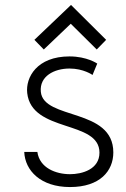

<svg xmlns="http://www.w3.org/2000/svg" viewBox="-20 -741 511 776"><path d="M371 -541 409 -580 267 -721 119 -580 157 -541 266 -645ZM78 -127C81 -52 144 15 263 15C384 15 438 -50 438 -125C438 -306 156 -255 145 -370C139 -433 199 -464 261 -464C318 -464 354 -438 354 -438L373 -484C373 -484 332 -513 261 -513C129 -513 83 -428 90 -365C108 -203 382 -257 382 -124C382 -56 311 -37 263 -37C206 -37 140 -62 131 -127Z"/></svg>

Font: Advent Pro
Style: Regular
Weight: 400
Designer: Andreas Kalpakidis
Foundry: Andreas Kalpakidis
Version: Version 2.002 2008